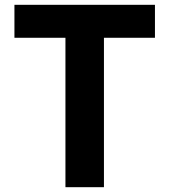

<svg xmlns="http://www.w3.org/2000/svg" viewBox="-20 -778 704 798"><path d="M624 -621H412V0H252V-621H40V-758H624Z"/></svg>

Font: Biryani ExtraBold
Style: Regular
Weight: 800
Designer: Dan Reynolds and Mathieu Reguer
Foundry: Dan Reynolds and Mathieu Reguer
Version: Version 1.004; ttfautohint (v1.1) -l 5 -r 5 -G 72 -x 0 -D la